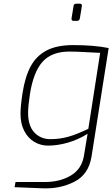

<svg xmlns="http://www.w3.org/2000/svg" viewBox="-20 -782 608 1039"><path d="M59 231 64 203H222Q304 203 363 168Q422 133 434 62L454 -58Q403 -26 347 -10Q291 6 240 6Q200 6 166 -14Q132 -34 111.5 -73Q91 -112 91 -166Q91 -208 102 -279Q116 -368 146.5 -424Q177 -480 232.5 -509Q288 -538 376 -538Q488 -538 568 -522L475 67Q459 163 381.5 202Q304 241 211 237ZM458 -85 522 -496 461 -499Q391 -503 357 -503Q260 -503 210.5 -448Q161 -393 142 -273Q132 -206 132 -171Q132 -101 166 -65Q200 -29 253 -29Q303 -29 349.5 -42Q396 -55 458 -85ZM367 -680V-682L378 -749Q379 -762 393 -762H412Q423 -762 423 -752V-749L412 -682Q411 -676 407 -672.5Q403 -669 397 -669H378Q373 -669 370 -672Q367 -675 367 -680Z"/></svg>

Font: Exo ExtraLight
Style: Italic
Weight: 275
Italic angle: -9°
Designer: Natanael Gama
Foundry: Natanael Gama
Version: Version 1.500; ttfautohint (v1.6)